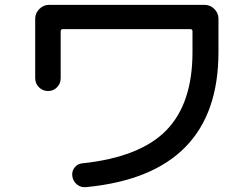

<svg xmlns="http://www.w3.org/2000/svg" viewBox="-20 -740 1040 791"><path d="M125 -418V-663Q125 -686 142 -703Q159 -720 182 -720H823Q846 -720 863 -703Q880 -686 880 -663V-525Q880 -21 334 31Q313 33 297 20Q281 7 278 -14Q275 -34 287 -49.5Q299 -65 318 -67Q556 -92 664.5 -202.5Q773 -313 773 -525V-611Q773 -620 764 -620H239Q230 -620 230 -611V-418Q230 -396 215 -380.5Q200 -365 178 -365Q156 -365 140.5 -380.5Q125 -396 125 -418Z"/></svg>

Font: Rounded Mplus 1c Medium
Style: Regular
Weight: 500
Version: Version 1.059.20150529